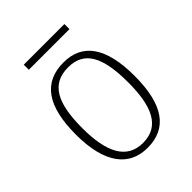

<svg xmlns="http://www.w3.org/2000/svg" viewBox="-194 -770 885 885"><g transform="rotate(-45 248.5 -327.5)"><path d="M115 -632H380V-665H115ZM248 10C374 10 440 -78 440 -267C440 -455 374 -543 252 -543C122 -543 57 -454 57 -267C57 -79 129 10 248 10ZM249 -21C144 -21 99 -109 99 -267C99 -430 141 -512 251 -512C356 -512 398 -433 398 -267C398 -113 359 -21 249 -21Z"/></g></svg>

Font: Noto Serif Myanmar SemiCondensed ExtraLight
Style: Regular
Weight: 200
Width: 4
Designer: Ben Mitchell and the Monotype Design Team
Foundry: Monotype Imaging Inc.
Version: Version 2.106